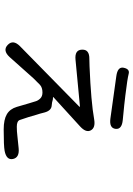

<svg xmlns="http://www.w3.org/2000/svg" viewBox="141 -811 718 1040"><g transform="rotate(90 500.0 -291.0)"><path d="M289 16Q253 55 223 26Q193 -3 230 -40L557 -361Q561 -365 556 -365L303 -341Q250 -336 249 -376Q247 -417 300 -416Q314 -416 339 -417Q532 -425 626 -442Q672 -450 686 -424Q700 -398 665 -366L507 -222Q503 -219 508 -219Q520 -219 525.5 -216.5Q531 -214 552 -212Q579 -210 589 -174Q595 -149 603 -125L614 -87Q622 -63 630 -39Q636 -23 666 -23Q691 -23 715 -26L783 -33Q833 -38 841 -3Q849 33 797 43Q771 48 681 48Q628 48 599 31Q570 14 559 -23L540 -88Q532 -113 528.5 -125.5Q525 -138 513.5 -150Q502 -162 481 -162Q454 -162 439 -148Q421 -131 404 -113ZM678 -558Q674 -523 622 -530L393 -562Q340 -569 347 -602Q354 -636 380 -629Q406 -622 497 -611Q523 -608 549 -605L630 -597Q682 -592 678 -558Z"/></g></svg>

Font: Resource Han Rounded HK
Style: Regular
Weight: 400
Designer: Cyano Hao (round all glyphs); Ryoko NISHIZUKA  (kana, bopomofo & ideographs); Paul D. Hunt (Latin, Greek & Cyrillic); Sa
Foundry: Cyano Hao
Version: 0.990